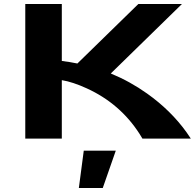

<svg xmlns="http://www.w3.org/2000/svg" viewBox="-20 -691 971 957"><path d="M532.2 -324.7Q628.4 -285.2 713.4 -224.6Q831.5 -140.6 909.7 -31.7L931.2 0H689.9Q683.6 -11.7 675.8 -23.4Q578.6 -174.8 412.6 -250.5Q342.3 -282.7 288.1 -291.5V0H106V-670.9H288.1V-387.2Q328.1 -382.3 365.7 -374.5L669.4 -670.9H886.7ZM492.2 246.1H373L397.5 60.1H557.1Z"/></svg>

Font: REH Gaming
Style: Gaming
Weight: 700
Designer: Astigmatic (AOETI)
Foundry: Astigmatic (AOETI)
Version: Version 1.001 2011